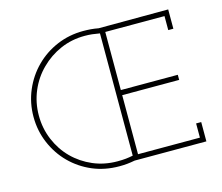

<svg xmlns="http://www.w3.org/2000/svg" viewBox="-101 -840 1131 980"><g transform="rotate(-15 464.5 -349.5)"><path d="M835 -599H862V-701L494 -700Q473 -704 453.5 -705.5Q434 -707 414 -707Q340 -707 275 -679.5Q210 -652 161 -603Q112 -554 84 -488.5Q56 -423 56 -349Q56 -275 84 -209.5Q112 -144 160 -96Q209 -47 273.5 -19.5Q338 8 415 8Q438 8 457 6Q476 4 497 0H876V-102H849V-27H522V-339H823V-366H522V-673H835ZM84 -348Q84 -417 110 -478Q136 -539 182 -584Q227 -629 286.5 -655Q346 -681 415 -681Q436 -681 454 -679Q472 -677 494 -673V-27Q475 -23 456.5 -21Q438 -19 412 -19Q343 -19 283.5 -44.5Q224 -70 179 -115Q135 -159 109.5 -219.5Q84 -280 84 -348Z"/></g></svg>

Font: Josefin Slab Thin Light
Style: Regular
Weight: 300
Version: Version 2.000